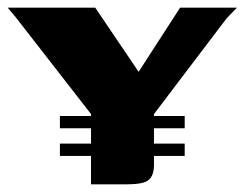

<svg xmlns="http://www.w3.org/2000/svg" viewBox="-20 -480 637 500"><path d="M217 0V-183L21 -435L0 -460H228L341 -293L449 -460H597L570 -432L381 -183V-60Q382 -35 375.5 -22Q369 -9 353.5 -4.5Q338 0 309 0ZM136 -178H461V-146H136ZM136 -106H461V-74H136Z"/></svg>

Font: r_Genos
Style: Bold
Weight: 700
Designer: Robert E. Leuschke
Foundry: Robert E. Leuschke
Version: Version 2.000;June 29, 2024;FontCreator 14.0.0.2814 32-bit